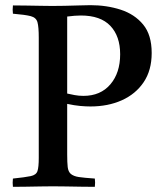

<svg xmlns="http://www.w3.org/2000/svg" viewBox="-20 -722 632 743"><path d="M330 -310Q312 -310 290 -312Q268 -314 240 -320V-124Q240 -93 242 -75.5Q244 -58 254 -49Q265 -40 284.5 -37Q304 -34 347 -31Q349 -15 347 1Q325 1 294.5 0.5Q264 0 234.5 -0.5Q205 -1 185 -1Q166 -1 137.5 -0.5Q109 0 80.5 0.5Q52 1 30 1Q28 -14 30 -31Q78 -36 99 -40.5Q120 -45 125 -60Q130 -75 130 -111V-576Q130 -618 125 -636Q120 -654 99 -659.5Q78 -665 30 -669Q28 -684 30 -701Q50 -701 80.5 -700.5Q111 -700 140 -699.5Q169 -699 182 -699Q201 -699 229.5 -699.5Q258 -700 286 -701Q314 -702 330 -702Q393 -702 447 -684.5Q501 -667 534 -627Q567 -587 567 -517Q567 -450 536 -404Q505 -358 451.5 -334Q398 -310 330 -310ZM240 -360Q253 -357 269 -354Q285 -351 303 -351Q369 -351 407 -395.5Q445 -440 445 -512Q445 -582 407 -622Q369 -662 293 -662Q283 -662 268.5 -661Q254 -660 240 -658Z"/></svg>

Font: Tiro Bangla
Style: Regular
Weight: 400
Designer: Bangla: John Hudson & Fiona Ross. Latin: John Hudson.
Foundry: Tiro Typeworks Ltd.
Version: Version 1.60